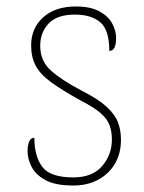

<svg xmlns="http://www.w3.org/2000/svg" viewBox="-20 -562 445 592"><path d="M206 10Q150 10 119.5 -7Q89 -24 77 -48.5Q65 -73 65 -95Q65 -109 67.5 -118.5Q70 -128 74.5 -132.5Q79 -137 86 -137Q86 -80 110.5 -47.5Q135 -15 206 -15Q265 -15 295 -50Q325 -85 325 -132Q325 -156 318 -175.5Q311 -195 290.5 -213Q270 -231 229 -252Q171 -284 137.5 -308.5Q104 -333 90 -359.5Q76 -386 76 -422Q76 -475 113 -508.5Q150 -542 214 -542Q259 -542 286.5 -527Q314 -512 326 -489.5Q338 -467 338 -445Q338 -426 333 -415.5Q328 -405 317 -405Q317 -470 289 -493.5Q261 -517 211 -517Q156 -517 130 -489.5Q104 -462 104 -421Q104 -374 137 -344.5Q170 -315 231 -283Q282 -257 308 -233.5Q334 -210 343.5 -185.5Q353 -161 353 -131Q353 -68 312 -29Q271 10 206 10Z"/></svg>

Font: Noto Serif Hebrew Thin
Style: Regular
Weight: 250
Version: Version 2.003